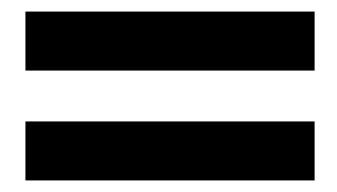

<svg xmlns="http://www.w3.org/2000/svg" viewBox="-20 -450 583 332"><path d="M24 -138H524V-240H24ZM24 -328H524V-430H24Z"/></svg>

Font: Charger Sport
Style: BlkExt
Weight: 900
Designer: Jasper
Foundry: Cannot Into Space Fonts
Version: Version 1.1